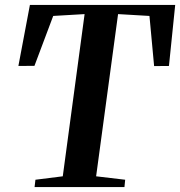

<svg xmlns="http://www.w3.org/2000/svg" viewBox="-20 -763 734 783"><path d="M121 0 124.5 -30 236 -44 325 -705.5 197 -698 120.5 -494.5 55 -494 102 -743H694.5L669 -494L608.5 -493.5L589.5 -698L461.5 -705.5L372 -44L490.5 -30L487.5 0Z"/></svg>

Font: Merriweather 96pt SemiBold
Style: Italic
Weight: 600
Italic angle: -7.8°
Version: Version 2.101